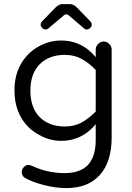

<svg xmlns="http://www.w3.org/2000/svg" viewBox="-20 -704 656 953"><path d="M186.5 -569.3Q194.3 -557.6 204.6 -557.6Q214.8 -557.6 220.7 -563.5L296.9 -627.9Q301.8 -632.8 308.6 -632.8Q316.4 -632.8 321.3 -627.9L396.5 -563.5Q402.3 -557.6 411.1 -557.6Q419.9 -557.6 427.7 -565.4Q435.5 -573.2 435.5 -581.5Q435.5 -589.8 428.7 -597.7Q361.3 -667 361.3 -667Q344.7 -683.6 327.1 -683.6H290Q272.5 -683.6 255.9 -667L188.5 -597.7Q181.6 -589.8 181.6 -581.1Q181.6 -575.2 186.5 -569.3ZM309.6 229.5Q418 229.5 475.6 164.1Q534.2 99.6 534.2 -21.5V-458Q534.2 -473.6 522 -485.8Q509.8 -498 494.1 -498Q478.5 -498 466.8 -485.8Q455.1 -473.6 455.1 -458V-419.9Q441.4 -435.5 438.5 -438.5Q375 -502.9 283.2 -502.9Q225.6 -502.9 172.9 -474.1Q120.1 -445.3 86.9 -391.6Q51.8 -334 51.8 -254.9Q51.8 -142.6 121.1 -73.2Q143.6 -50.8 174.8 -34.2Q226.6 -4.9 283.2 -4.9Q378.9 -4.9 444.3 -75.2L455.1 -87.9V-8.8Q455.1 75.2 414.1 117.2Q375 155.3 300.8 155.3Q214.8 155.3 136.7 118.2Q126 115.2 122.1 114.3Q108.4 114.3 98.6 125Q87.9 136.7 87.9 149.4Q87.9 168.9 103.5 178.7Q141.6 200.2 198.7 214.8Q255.9 229.5 309.6 229.5ZM301.8 -76.2Q223.6 -76.2 177.2 -122.6Q130.9 -168.9 130.9 -253.9Q130.9 -338.9 177.2 -385.3Q223.6 -431.6 301.8 -431.6Q346.7 -431.6 382.3 -413.1Q418 -394.5 455.1 -357.4V-150.4Q418 -113.3 382.8 -94.7Q346.7 -76.2 301.8 -76.2Z"/></svg>

Font: FakePearl
Style: Light
Weight: 350
Version: Version 1.2